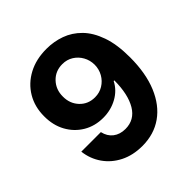

<svg xmlns="http://www.w3.org/2000/svg" viewBox="-196 -891 1053 1053"><g transform="rotate(-45 330.0 -364.5)"><path d="M322.1 -739.3Q378.2 -739.3 430.2 -720.7Q482.2 -702.1 523.3 -660.5Q564.3 -619 588.4 -550.6Q612.6 -482.2 612.6 -382.5Q612.6 -259.2 576 -171.3Q539.4 -83.5 473.2 -36.8Q407 9.9 316.8 9.9Q244 9.9 188.2 -18.3Q132.5 -46.5 98.5 -95.3Q64.6 -144.2 57.5 -205.3H209.2Q218 -165.5 246.4 -143.6Q274.9 -121.8 316.8 -121.8Q387.8 -121.8 424.7 -183.8Q461.6 -245.7 462 -353.7H457Q432.9 -305.8 383.3 -278.4Q333.8 -251.1 273.8 -251.1Q209.5 -251.1 158.7 -281.4Q108 -311.8 79 -364.7Q50.1 -417.6 50.4 -485.8Q50.1 -559.7 84.2 -617Q118.3 -674.4 179.5 -707Q240.8 -739.7 322.1 -739.3ZM323.2 -618.6Q269.5 -618.6 234.4 -581.7Q199.2 -544.7 199.6 -490.1Q199.2 -436.1 233.8 -399.3Q268.5 -362.6 321.7 -362.6Q356.9 -362.6 385.1 -380Q413.4 -397.4 429.9 -426.5Q446.4 -455.6 446.7 -490.8Q446.4 -525.9 430.2 -554.9Q414.1 -583.8 386.4 -601.2Q358.7 -618.6 323.2 -618.6Z"/></g></svg>

Font: Inter UI
Style: Bold
Weight: 700
Designer: Rasmus Andersson
Foundry: rsms
Version: 3.2;8d6f07862